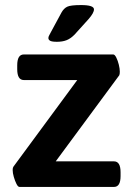

<svg xmlns="http://www.w3.org/2000/svg" viewBox="-20 -738 529 758"><path d="M205 -573Q185 -573 178 -577Q171 -581 171 -588Q171 -593 174.5 -599Q178 -605 183 -615L223 -689Q232 -705 245.5 -711.5Q259 -718 300 -718Q351 -718 351 -701Q351 -687 330 -663L274 -601Q258 -585 242 -579Q226 -573 205 -573ZM57 0Q51 0 45 -12Q39 -24 34.5 -39.5Q30 -55 30 -67Q30 -76 33 -80L285 -422H74Q48 -422 48 -465V-480Q48 -523 74 -523H427Q433 -523 439 -511Q445 -499 449 -483Q453 -467 453 -455Q453 -446 451 -441L200 -101H430Q456 -101 456 -58V-43Q456 0 430 0Z"/></svg>

Font: Asap SemiBold
Style: Regular
Weight: 600
Designer: Pablo Cosgaya
Foundry: Omnibus-Type
Version: Version 3.001; ttfautohint (v1.8.3)